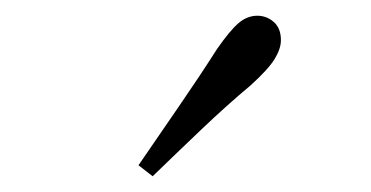

<svg xmlns="http://www.w3.org/2000/svg" viewBox="-20 -830 472 244"><path d="M156 -620Q182 -658 207.5 -695Q233 -732 256 -768Q272 -791 283 -800.5Q294 -810 307 -810Q319 -810 328 -802Q337 -794 337 -779Q337 -768 329 -755Q321 -742 299 -722Q268 -696 237 -666.5Q206 -637 174 -606Z"/></svg>

Font: Noto Serif TC ExtraLight Light
Style: Regular
Weight: 300
Version: Version 2.003-H1;hotconv 1.1.1;makeotfexe 2.6.0